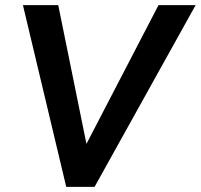

<svg xmlns="http://www.w3.org/2000/svg" viewBox="-20 -725 779 745"><path d="M237 0 69 -705H206L316 -164H314L595 -705H739L347 0Z"/></svg>

Font: Nunito Sans 7pt SemiCondensed
Style: Bold Italic
Weight: 700
Width: 4
Italic angle: -9°
Designer: Vernon Adams
Foundry: Vernon Adams
Version: Version 3.101;gftools[0.9.27]